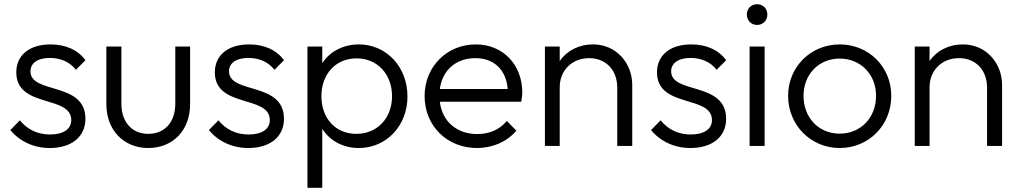

<svg xmlns="http://www.w3.org/2000/svg" viewBox="-20 -690 4819 908"><path d="M215 10C318 10 384 -43 384 -128C384 -306 124 -243 124 -353C124 -390 156 -416 216 -416C268 -416 311 -396 339 -360L384 -405C349 -454 290 -480 219 -480C118 -480 57 -428 57 -348C57 -177 317 -242 317 -122C317 -79 279 -54 217 -54C159 -54 111 -76 74 -121L29 -75C71 -23 138 10 215 10Z M681 10C798 10 879 -74 879 -197V-470H809V-200C809 -113 760 -57 681 -57C603 -57 554 -114 554 -200V-470H483V-197C483 -75 565 10 681 10Z M1154 10C1257 10 1323 -43 1323 -128C1323 -306 1063 -243 1063 -353C1063 -390 1095 -416 1155 -416C1207 -416 1250 -396 1278 -360L1323 -405C1288 -454 1229 -480 1158 -480C1057 -480 996 -428 996 -348C996 -177 1256 -242 1256 -122C1256 -79 1218 -54 1156 -54C1098 -54 1050 -76 1013 -121L968 -75C1010 -23 1077 10 1154 10Z M1677 10C1808 10 1907 -96 1907 -234C1907 -374 1807 -480 1677 -480C1603 -480 1539 -446 1504 -391V-470H1434V198H1504V-81C1539 -25 1602 10 1677 10ZM1500 -235C1500 -340 1568 -414 1666 -414C1764 -414 1834 -340 1834 -235C1834 -131 1764 -57 1665 -57C1567 -57 1500 -130 1500 -235Z M2236 10C2310 10 2378 -20 2422 -72L2377 -118C2343 -77 2294 -56 2237 -56C2140 -56 2071 -116 2060 -209H2445C2448 -228 2450 -242 2450 -252C2450 -385 2358 -480 2230 -480C2093 -480 1988 -374 1988 -236C1988 -95 2094 10 2236 10ZM2060 -269C2072 -358 2136 -415 2228 -415C2318 -415 2374 -358 2381 -269Z M2899 -276V0H2970V-288C2970 -392 2894 -480 2785 -480C2717 -480 2660 -450 2627 -401V-470H2557V0H2627V-277C2627 -357 2685 -415 2766 -415C2846 -415 2899 -358 2899 -276Z M3245 10C3348 10 3414 -43 3414 -128C3414 -306 3154 -243 3154 -353C3154 -390 3186 -416 3246 -416C3298 -416 3341 -396 3369 -360L3414 -405C3379 -454 3320 -480 3249 -480C3148 -480 3087 -428 3087 -348C3087 -177 3347 -242 3347 -122C3347 -79 3309 -54 3247 -54C3189 -54 3141 -76 3104 -121L3059 -75C3101 -23 3168 10 3245 10Z M3525 0H3596V-470H3525ZM3512 -621C3512 -594 3532 -572 3560 -572C3589 -572 3609 -594 3609 -621C3609 -649 3589 -670 3560 -670C3532 -670 3512 -649 3512 -621Z M3951 10C4088 10 4195 -97 4195 -237C4195 -374 4088 -480 3951 -480C3814 -480 3707 -373 3707 -237C3707 -99 3814 10 3951 10ZM3780 -237C3780 -338 3852 -413 3951 -413C4050 -413 4123 -338 4123 -237C4123 -133 4050 -58 3951 -58C3852 -58 3780 -133 3780 -237Z M4648 -276V0H4719V-288C4719 -392 4643 -480 4534 -480C4466 -480 4409 -450 4376 -401V-470H4306V0H4376V-277C4376 -357 4434 -415 4515 -415C4595 -415 4648 -358 4648 -276Z"/></svg>

Font: MV Cash Light
Style: Regular
Weight: 300
Designer: Rodrigo Fuenzalida
Foundry: fragTYPE
Version: Version 1.100;Glyphs 3.1.2 (3151)